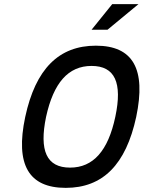

<svg xmlns="http://www.w3.org/2000/svg" viewBox="-20 -900 695 929"><path d="M298 9C119 9 53 -103 102 -334C152 -567 265 -679 444 -679C623 -679 688 -567 639 -334C589 -103 477 9 298 9ZM203 -335C169 -171 205 -89 319 -89C431 -89 503 -170 538 -335C573 -500 536 -581 423 -581C310 -581 239 -499 203 -335ZM423 -756H500L650 -880H523Z"/></svg>

Font: LT Wave Mono Medium
Style: Italic
Weight: 500
Designer: Daniel Lyons
Version: Version 2.5 (Glyphs App)